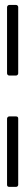

<svg xmlns="http://www.w3.org/2000/svg" viewBox="-20 -729 100 757"><path d="M51.8 -439.9Q51.8 -436.5 49.3 -433.8Q46.9 -431.2 43 -431.2H16.6Q12.7 -431.2 10.3 -433.8Q7.8 -436.5 7.8 -439.9V-700.7Q7.8 -704.1 10.7 -707Q13.2 -709.5 16.6 -709.5H43Q46.9 -709.5 49.3 -707Q51.8 -704.6 51.8 -700.7ZM7.8 -261.7Q7.8 -264.6 10.7 -267.6Q13.2 -270 16.6 -270H43Q51.8 -270 51.8 -261.7V-0.5Q51.8 2.9 49.3 5.4Q46.9 7.8 43 7.8H16.6Q7.8 7.8 7.8 -0.5Z"/></svg>

Font: Silence Rounded
Style: Regular
Weight: 400
Designer: Lilo Joris
Foundry: Lilo Joris
Version: Version 1.019;Fontself Maker 3.5.7